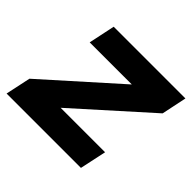

<svg xmlns="http://www.w3.org/2000/svg" viewBox="-160 -680 829 829"><g transform="rotate(45 254.5 -265.5)"><path d="M454 -121.5 428 0H-26L-1.5 -115L328.5 -410H71.5L97 -531H535L511 -416L182.5 -121.5Z"/></g></svg>

Font: Epilogue
Style: Bold Italic
Weight: 700
Italic angle: -12°
Designer: Tyler Finck
Foundry: Etcetera Type Co
Version: Version 2.111; ttfautohint (v1.8.3)